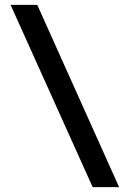

<svg xmlns="http://www.w3.org/2000/svg" viewBox="-20 -734 539 798"><path d="M475.1 43.9H365.2L23.9 -713.9H134.8Z"/></svg>

Font: TASA Orbiter Deck Medium
Style: Regular
Weight: 500
Designer: Weizhong Zhang
Version: Version 1.000;Glyphs 3.1.2 (3151)